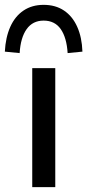

<svg xmlns="http://www.w3.org/2000/svg" viewBox="-53 -772 360 792"><path d="M80 0V-491H175V0ZM28 -553 -33 -559Q-30 -618 -10.5 -661.5Q9 -705 44 -728.5Q79 -752 127 -752Q176 -752 211 -728.5Q246 -705 265.5 -661.5Q285 -618 287 -559L226 -553Q222 -617 197.5 -652Q173 -687 127 -687Q82 -687 57 -652Q32 -617 28 -553Z"/></svg>

Font: Nunito Sans 10pt Medium
Style: Regular
Weight: 500
Designer: Vernon Adams
Foundry: Vernon Adams
Version: Version 3.101;gftools[0.9.27]